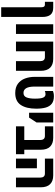

<svg xmlns="http://www.w3.org/2000/svg" viewBox="1092 -1748 896 3119"><g transform="rotate(90 1539.5 -188.0)"><path d="M97 240V-416Q97 -470 56 -470H9V-605H106Q183 -605 219 -560.5Q255 -516 255 -428V240Z M374 0V-605H531V0Z M937 -605Q1030 -605 1080 -554.5Q1130 -504 1130 -402V0H973V-390Q973 -470 907 -470H812V0H655V-605Z M1491 12Q1398 12 1340 -31Q1282 -74 1255 -146Q1228 -218 1228 -304V-605H1386V-302Q1386 -122 1489 -122Q1542 -122 1562 -171.5Q1582 -221 1582 -309Q1582 -405 1564.5 -442.5Q1547 -480 1511 -480Q1496 -480 1481.5 -477Q1467 -474 1458 -469V-601Q1474 -607 1494.5 -611.5Q1515 -616 1544 -616Q1620 -616 1664 -582Q1708 -548 1726.5 -484Q1745 -420 1745 -330Q1745 -170 1685 -79Q1625 12 1491 12Z M1811 -213V-605H1969V-334L1890 -213Z M2032 0V-135H2254V-389Q2254 -432 2237 -451Q2220 -470 2188 -470H2032V-605H2219Q2310 -605 2361 -555Q2412 -505 2412 -401V-135H2484V0Z M2865 0V-390Q2865 -470 2799 -470H2556V-605H2829Q2921 -605 2971.5 -554.5Q3022 -504 3022 -402V0ZM2556 0V-340H2713V0Z"/></g></svg>

Font: Noto Sans Hebrew Condensed ExtraBold
Style: Regular
Weight: 800
Width: 3
Designer: Monotype Design Team
Foundry: Monotype Imaging Inc.
Version: Version 2.004; ttfautohint (v1.8.4.7-5d5b)